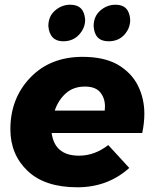

<svg xmlns="http://www.w3.org/2000/svg" viewBox="-20 -787 655 814"><path d="M308 7Q170 7 97 -62.5Q24 -132 24 -239Q24 -370 108.5 -458Q193 -546 330 -546Q419.5 -546 477.5 -514Q537.5 -479 564.8 -424Q592 -369 592 -305Q592 -266 583 -223H199Q212 -127 315 -127Q381 -127 439 -172L528 -75Q437 7 308 7ZM248 -612Q191 -612 185 -676Q185 -718 213.5 -742.5Q242 -767 278 -767Q337 -767 341 -703Q341 -668 315.2 -640Q289.5 -612 248 -612ZM424 -318 425 -336Q425 -371 405 -395.5Q385 -420 340 -420Q291 -420 259 -391.2Q227 -362.5 212 -318ZM440 -612Q381 -612 377 -676Q377 -718 405.5 -742.5Q434 -767 470 -767Q528 -767 532 -703Q532 -667 507 -639.5Q482 -612 440 -612Z"/></svg>

Font: Argentum Novus
Style: Bold Italic
Weight: 700
Designer: Julieta Ulanovsky (font) & Cristiano Sobral (main changes)
Foundry: Julieta Ulanovsky (font) & Cristiano Sobral (main changes)
Version: Version 3.00;November 27, 2020;FontCreator 13.0.0.2655 64-bi